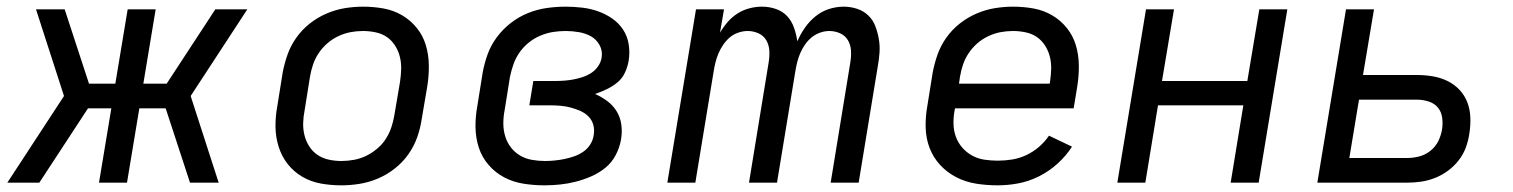

<svg xmlns="http://www.w3.org/2000/svg" viewBox="-20 -548 4540 576"><path d="M2 0 172 -260 88 -520H174L247 -297H326L363 -520H447L410 -297H480L626 -520H722L552 -260L636 0H550L477 -223H398L361 0H277L314 -223H244L98 0Z M1004 8Q972 8 942 2.5Q912 -3 886.5 -18Q861 -33 843 -56Q825 -79 816 -107.5Q807 -136 806.5 -167Q806 -198 812 -230L828 -330Q833 -357 842.5 -384Q852 -411 869 -435Q886 -459 909.5 -477.5Q933 -496 960 -507.5Q987 -519 1014.5 -523.5Q1042 -528 1069 -528Q1101 -528 1131 -522.5Q1161 -517 1186.5 -502Q1212 -487 1230.5 -464Q1249 -441 1257.5 -412.5Q1266 -384 1266.5 -353Q1267 -322 1262 -290L1245 -190Q1241 -163 1231.5 -136Q1222 -109 1205 -85Q1188 -61 1164.5 -42.5Q1141 -24 1114 -12.5Q1087 -1 1059 3.5Q1031 8 1004 8ZM1004 -65Q1023 -65 1042 -68.5Q1061 -72 1078.5 -80.5Q1096 -89 1111.5 -102Q1127 -115 1137.5 -131.5Q1148 -148 1154 -166Q1160 -184 1163 -202L1180 -302Q1183 -322 1183.5 -341Q1184 -360 1179.5 -378Q1175 -396 1165 -411.5Q1155 -427 1140.5 -437Q1126 -447 1107 -451Q1088 -455 1069 -455Q1050 -455 1031.5 -451.5Q1013 -448 995 -439.5Q977 -431 962 -418Q947 -405 936 -388.5Q925 -372 919 -354Q913 -336 910 -318L894 -218Q890 -198 889.5 -179Q889 -160 893.5 -142Q898 -124 908 -108.5Q918 -93 933 -83Q948 -73 966.5 -69Q985 -65 1004 -65Z M1614 8Q1581 8 1550 3Q1519 -2 1492.5 -16Q1466 -30 1446 -53Q1426 -76 1416.5 -105Q1407 -134 1406.5 -166Q1406 -198 1412 -230L1428 -330Q1433 -358 1443 -385.5Q1453 -413 1471 -437Q1489 -461 1513 -479.5Q1537 -498 1564.5 -509Q1592 -520 1620.5 -524Q1649 -528 1677 -528Q1702 -528 1727 -525Q1752 -522 1774.5 -514Q1797 -506 1816.5 -492.5Q1836 -479 1849 -459.5Q1862 -440 1866 -415.5Q1870 -391 1866 -366Q1863 -348 1855 -330.5Q1847 -313 1832.5 -301Q1818 -289 1800.5 -280.5Q1783 -272 1765 -266Q1784 -258 1801.5 -245Q1819 -232 1830 -214Q1841 -196 1844 -174Q1847 -152 1843 -129Q1839 -106 1827.5 -83.5Q1816 -61 1796.5 -45Q1777 -29 1754 -19Q1731 -9 1707.5 -3Q1684 3 1660.5 5.5Q1637 8 1614 8ZM1615 -65Q1629 -65 1644 -66.5Q1659 -68 1673.5 -71Q1688 -74 1702.5 -79Q1717 -84 1730 -93Q1743 -102 1751 -115Q1759 -128 1761 -142Q1764 -158 1760 -173Q1756 -188 1745.5 -198.5Q1735 -209 1721.5 -215Q1708 -221 1693.5 -225Q1679 -229 1663.5 -230.5Q1648 -232 1632 -232H1568L1580 -305H1644Q1658 -305 1672 -306Q1686 -307 1699.5 -309.5Q1713 -312 1727 -316.5Q1741 -321 1753.5 -329Q1766 -337 1774.5 -349.5Q1783 -362 1785 -376Q1788 -396 1778.5 -413Q1769 -430 1753 -439Q1737 -448 1717 -451.5Q1697 -455 1677 -455Q1658 -455 1639 -452Q1620 -449 1601 -441Q1582 -433 1566 -420Q1550 -407 1538.5 -390.5Q1527 -374 1520.5 -355.5Q1514 -337 1510 -318L1494 -218Q1490 -198 1490 -178Q1490 -158 1495.5 -139.5Q1501 -121 1512.5 -106Q1524 -91 1540 -81.5Q1556 -72 1575.5 -68.5Q1595 -65 1615 -65Z M1982 0 2068 -520H2152L2140 -450Q2150 -467 2163 -482Q2176 -497 2192.5 -507.5Q2209 -518 2228 -523Q2247 -528 2265 -528H2266Q2288 -528 2308 -521Q2328 -514 2341.5 -499.5Q2355 -485 2362 -465Q2369 -445 2372 -424Q2381 -445 2394.5 -464.5Q2408 -484 2426.5 -499Q2445 -514 2467 -521Q2489 -528 2511 -528Q2532 -528 2551.5 -521.5Q2571 -515 2585 -501.5Q2599 -488 2606 -469.5Q2613 -451 2616.5 -431Q2620 -411 2618.5 -389.5Q2617 -368 2613 -347L2556 0H2472L2531 -361Q2534 -379 2533 -396Q2532 -413 2524 -427Q2516 -441 2500.5 -448Q2485 -455 2468 -455Q2454 -455 2440 -450Q2426 -445 2414.5 -435.5Q2403 -426 2394.5 -413.5Q2386 -401 2380.5 -388Q2375 -375 2371.5 -361Q2368 -347 2366 -334L2311 0H2227L2286 -361Q2289 -379 2288 -396Q2287 -413 2279 -427Q2271 -441 2255.5 -448Q2240 -455 2223 -455Q2209 -455 2194.5 -450Q2180 -445 2169 -435.5Q2158 -426 2149.5 -413.5Q2141 -401 2135.5 -388Q2130 -375 2126.5 -361Q2123 -347 2121 -334L2066 0Z M2973 8Q2940 8 2908.5 3Q2877 -2 2849.5 -16Q2822 -30 2801 -52.5Q2780 -75 2769 -103.5Q2758 -132 2757 -164.5Q2756 -197 2762 -230L2778 -330Q2783 -357 2792.5 -384Q2802 -411 2819 -435Q2836 -459 2859.5 -477.5Q2883 -496 2910 -507.5Q2937 -519 2964.5 -523.5Q2992 -528 3019 -528Q3051 -528 3081 -522.5Q3111 -517 3136.5 -502Q3162 -487 3180.5 -464Q3199 -441 3207.5 -412.5Q3216 -384 3216.5 -353Q3217 -322 3212 -290L3201 -223H2845L2844 -218Q2840 -197 2840.5 -176.5Q2841 -156 2847.5 -138Q2854 -120 2866.5 -105.5Q2879 -91 2896 -81.5Q2913 -72 2933 -69Q2953 -66 2973 -66Q2995 -66 3016.5 -69.5Q3038 -73 3058.5 -82.5Q3079 -92 3096.5 -107Q3114 -122 3127 -141L3196 -108Q3178 -80 3152.5 -57Q3127 -34 3097 -19Q3067 -4 3035.5 2Q3004 8 2973 8ZM2857 -297H3129L3130 -302Q3133 -322 3133.5 -341Q3134 -360 3129.5 -378Q3125 -396 3115 -411.5Q3105 -427 3090.5 -437Q3076 -447 3057 -451Q3038 -455 3019 -455Q3000 -455 2981.5 -451.5Q2963 -448 2945 -439.5Q2927 -431 2912 -418Q2897 -405 2886 -388.5Q2875 -372 2869 -354Q2863 -336 2860 -318Z M3332 0 3418 -520H3502L3466 -305H3722L3758 -520H3842L3756 0H3672L3710 -232H3454L3416 0Z M3932 0 4018 -520H4102L4069 -323H4231Q4255 -323 4278.5 -319Q4302 -315 4322.5 -305Q4343 -295 4358.5 -278.5Q4374 -262 4382 -241Q4390 -220 4391 -196Q4392 -172 4388 -147Q4385 -126 4377.5 -105.5Q4370 -85 4356 -67Q4342 -49 4323.5 -35.5Q4305 -22 4284.5 -14Q4264 -6 4243 -3Q4222 0 4201 0ZM4028 -74H4201Q4219 -74 4237 -78.5Q4255 -83 4270.5 -95Q4286 -107 4294.5 -124Q4303 -141 4306 -159Q4309 -177 4306.5 -195Q4304 -213 4293.5 -225.5Q4283 -238 4266 -243.5Q4249 -249 4231 -249H4057Z"/></svg>

Font: Iosevka Aile
Style: Italic
Weight: 400
Italic angle: -9°
Designer: Belleve Invis
Foundry: Belleve Invis
Version: Version 28.0.1; ttfautohint (v1.8.4)